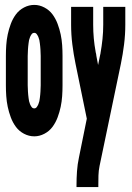

<svg xmlns="http://www.w3.org/2000/svg" viewBox="-20 -548 540 783"><path d="M120 8Q98 8 78 -2.5Q58 -13 45 -30.5Q32 -48 24 -69.5Q16 -91 11.5 -112.5Q7 -134 5.5 -156Q4 -178 4 -200V-320Q4 -342 5.5 -364Q7 -386 11.5 -407.5Q16 -429 24 -450.5Q32 -472 45 -489.5Q58 -507 78 -517.5Q98 -528 120 -528Q141 -528 161 -517.5Q181 -507 194 -489.5Q207 -472 215 -450.5Q223 -429 227.5 -407.5Q232 -386 233.5 -364Q235 -342 235 -320V-200Q235 -178 233.5 -156Q232 -134 227.5 -112.5Q223 -91 215 -69.5Q207 -48 194 -30.5Q181 -13 161 -2.5Q141 8 120 8ZM120 -106Q126 -106 130 -111.5Q134 -117 136.5 -123Q139 -129 140.5 -135.5Q142 -142 142.5 -148.5Q143 -155 144 -161.5Q145 -168 145 -174.5Q145 -181 145.5 -187.5Q146 -194 146 -200V-320Q146 -326 145.5 -332.5Q145 -339 145 -345.5Q145 -352 144 -358.5Q143 -365 142.5 -371.5Q142 -378 140.5 -384.5Q139 -391 136.5 -397Q134 -403 130 -408.5Q126 -414 120 -414Q113 -414 109 -408.5Q105 -403 102.5 -397Q100 -391 98.5 -384.5Q97 -378 96.5 -371.5Q96 -365 95 -358.5Q94 -352 94 -345.5Q94 -339 93.5 -332.5Q93 -326 93 -320V-200Q93 -194 93.5 -187.5Q94 -181 94 -174.5Q94 -168 95 -161.5Q96 -155 96.5 -148.5Q97 -142 98.5 -135.5Q100 -129 102.5 -123Q105 -117 109 -111.5Q113 -106 120 -106ZM292 215V208Q292 179 294 150.5Q296 122 302 94L334 -64L288 -288Q280 -327 275 -367Q270 -407 270 -447V-520H360V-447Q360 -419 362.5 -391.5Q365 -364 370 -337V-336Q371 -332 372 -328Q373 -324 373 -320L380 -283L388 -322Q389 -324 389 -326.5Q389 -329 390 -331V-332Q395 -360 398 -389Q401 -418 401 -447V-520H491V-447Q491 -407 486 -367Q481 -327 473 -288L386 129Q382 148 381.5 168Q381 188 381 208V215Z"/></svg>

Font: Iosevka Curly Heavy
Style: Regular
Weight: 900
Monospace: yes
Designer: Belleve Invis
Foundry: Belleve Invis
Version: Version 22.1.2; ttfautohint (v1.8.4)